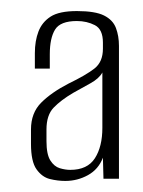

<svg xmlns="http://www.w3.org/2000/svg" viewBox="-20 -587 258 347"><path d="M98 -260Q84 -260 70 -263.5Q56 -267 46 -281Q36 -295 36 -327V-353Q36 -383 54.5 -401.5Q73 -420 104 -436Q135 -451 150.5 -463Q166 -475 166 -499V-510Q166 -534 151.5 -541.5Q137 -549 119 -549Q89 -549 79.5 -533.5Q70 -518 70 -489V-463H43V-491Q43 -513 49.5 -530Q56 -547 71.5 -557Q87 -567 119 -567Q152 -567 168 -559Q184 -551 189.5 -536.5Q195 -522 195 -504V-264H167L166 -302Q158 -281 139 -270.5Q120 -260 98 -260ZM107 -280Q138 -280 151.5 -301Q165 -322 165 -356V-456Q159 -445 143.5 -436.5Q128 -428 112 -419Q90 -406 77 -392.5Q64 -379 64 -353V-332Q64 -308 71 -297Q78 -286 88 -283Q98 -280 107 -280Z"/></svg>

Font: Alumni Sans Light
Style: Regular
Weight: 300
Version: Version 1.018